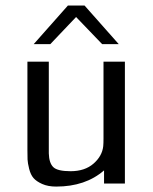

<svg xmlns="http://www.w3.org/2000/svg" viewBox="-20 -670 557 701"><path d="M80.1 -122.1V-444.8H158.2V-109.9Q159.2 -74.7 174.6 -59.8Q189.9 -44.9 237.8 -44.9Q289.6 -44.9 321.3 -72.5Q353 -100.1 356.9 -136.2Q357.9 -146 357.9 -165V-444.8H436V0H359.9V-47.9Q292 11.2 185.1 11.2Q155.3 11.2 134 1.7Q112.8 -7.8 102.3 -20Q91.8 -32.2 86.4 -53.7Q81.1 -75.2 80.6 -87.6Q80.1 -100.1 80.1 -122.1ZM103 -508.8 228 -649.9H288.6L413.6 -508.8H353L257.8 -607.9L163.6 -508.8Z"/></svg>

Font: CMU Sans Serif
Style: Medium
Weight: 500
Version: Version 0.7.0